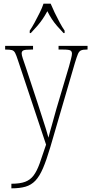

<svg xmlns="http://www.w3.org/2000/svg" viewBox="-20 -786 497 1046"><path d="M42 215Q89 215 117 204.5Q145 194 163 170Q181 146 196 104.5Q211 63 231 2L78 -457Q69 -485 62.5 -497.5Q56 -510 45 -513Q34 -516 9 -516H8V-536H160V-516H151Q117 -516 107.5 -511.5Q98 -507 98 -495Q98 -486 104 -468Q110 -450 121 -418L186 -221Q198 -183 209.5 -148Q221 -113 230 -84Q239 -55 244 -36Q251 -65 262.5 -104Q274 -143 287 -192L356 -424Q362 -447 367 -465.5Q372 -484 372 -494Q372 -505 364.5 -510.5Q357 -516 323 -516H299V-536H457V-516H453Q432 -516 421.5 -511.5Q411 -507 404.5 -491.5Q398 -476 388 -443L254 16Q233 87 214 131Q195 175 172.5 198.5Q150 222 119 231Q88 240 43 240H42ZM142 -619Q155 -638 169 -664Q183 -690 196.5 -717Q210 -744 217 -766H256Q265 -744 278 -717Q291 -690 305 -664Q319 -638 332 -619V-606H326Q306 -627 290.5 -645Q275 -663 262.5 -682Q250 -701 238 -725Q225 -701 212 -682Q199 -663 183.5 -645Q168 -627 148 -606H142Z"/></svg>

Font: Noto Serif Khmer Condensed Thin
Style: Regular
Weight: 250
Width: 3
Designer: Danh Hong and the Monotype Design Team
Foundry: Monotype Imaging Inc.
Version: Version 2.004